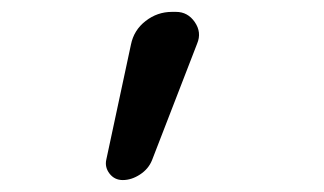

<svg xmlns="http://www.w3.org/2000/svg" viewBox="-20 -805 540 320"><path d="M184.6 -504.9Q170.9 -504.9 162.6 -515.6Q154.3 -526.4 157.2 -539.1L198.2 -730.5Q203.1 -754.9 222.7 -770Q242.2 -785.2 266.6 -785.2H273.4Q293 -785.2 304.7 -768.1Q316.4 -751 308.6 -732.4L233.4 -538.1Q227.5 -523.4 213.4 -514.2Q199.2 -504.9 184.6 -504.9Z"/></svg>

Font: Rounded Mgen+ 2m regular
Style: Regular
Weight: 400
Designer: [Source Han Sans]
Ryoko NISHIZUKA  (kana & ideographs); Paul D. Hunt (Latin, Greek & Cyrillic); Wenlong ZHANG  (bopomofo
Version: Version 1.059.20150602